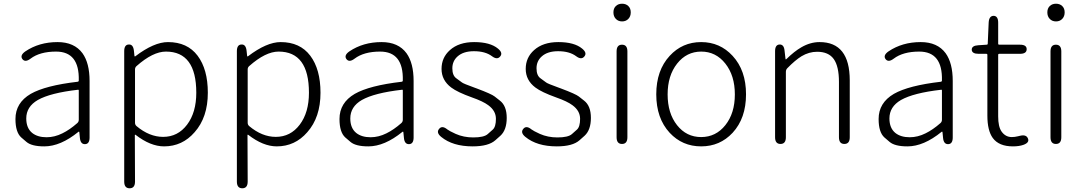

<svg xmlns="http://www.w3.org/2000/svg" viewBox="-20 -773 5818 1031"><path d="M218 13Q150 13 122 -11Q108 -23 94 -35Q63 -63 63 -134Q63 -221 145 -269Q224 -314 397 -334Q403 -335 403 -341Q407 -496 281 -496Q194 -496 144 -458Q115 -436 100 -456Q86 -476 116 -497Q190 -547 289 -547Q379 -547 423 -487Q461 -434 461 -338V-35Q461 0 437 1Q412 2 409 -33L406 -63Q405 -68 401 -65Q305 13 218 13ZM230 -36Q273 -36 315 -57Q354 -76 395 -112Q403 -119 403 -130V-287Q403 -292 398 -291Q250 -274 183 -236Q121 -200 121 -137Q121 -85 153 -59Q182 -36 230 -36Z M676 238Q647 238 647 202V-498Q647 -533 671 -534Q695 -536 699 -501L702 -473Q703 -468 707 -471Q807 -547 882 -547Q986 -547 1041 -474Q1096 -401 1096 -275Q1096 -143 1025 -63Q959 13 861 13Q788 13 708 -49Q704 -52 704 -47L705 202Q705 238 676 238ZM856 -38Q935 -38 984.5 -103.5Q1034 -169 1034 -275Q1034 -496 871 -496Q801 -496 713 -418Q705 -411 705 -400V-114Q705 -103 713 -96Q782 -38 856 -38Z M1281 238Q1252 238 1252 202V-498Q1252 -533 1276 -534Q1300 -536 1304 -501L1307 -473Q1308 -468 1312 -471Q1412 -547 1487 -547Q1591 -547 1646 -474Q1701 -401 1701 -275Q1701 -143 1630 -63Q1564 13 1466 13Q1393 13 1313 -49Q1309 -52 1309 -47L1310 202Q1310 238 1281 238ZM1461 -38Q1540 -38 1589.5 -103.5Q1639 -169 1639 -275Q1639 -496 1476 -496Q1406 -496 1318 -418Q1310 -411 1310 -400V-114Q1310 -103 1318 -96Q1387 -38 1461 -38Z M1958 13Q1890 13 1862 -11Q1848 -23 1834 -35Q1803 -63 1803 -134Q1803 -221 1885 -269Q1964 -314 2137 -334Q2143 -335 2143 -341Q2147 -496 2021 -496Q1934 -496 1884 -458Q1855 -436 1840 -456Q1826 -476 1856 -497Q1930 -547 2029 -547Q2119 -547 2163 -487Q2201 -434 2201 -338V-35Q2201 0 2177 1Q2152 2 2149 -33L2146 -63Q2145 -68 2141 -65Q2045 13 1958 13ZM1970 -36Q2013 -36 2055 -57Q2094 -76 2135 -112Q2143 -119 2143 -130V-287Q2143 -292 2138 -291Q1990 -274 1923 -236Q1861 -200 1861 -137Q1861 -85 1893 -59Q1922 -36 1970 -36Z M2518 13Q2411 13 2349 -38Q2321 -61 2338 -81Q2354 -101 2382 -78Q2392 -70 2427 -54Q2470 -35 2521 -35Q2579 -35 2599 -53Q2612 -65 2626 -77Q2643 -92 2643 -135Q2643 -178 2602 -208Q2574 -229 2514 -250Q2436 -278 2403 -303Q2351 -342 2351 -403Q2351 -464 2396 -504Q2444 -547 2526 -547Q2612 -547 2654 -512Q2682 -489 2666 -470Q2650 -450 2622 -471Q2586 -498 2525 -498Q2468 -498 2437 -470Q2409 -445 2409 -406Q2409 -367 2431 -352Q2446 -341 2461 -330Q2468 -324 2529 -302L2540 -298Q2620 -268 2636 -255Q2650 -244 2664 -233Q2701 -205 2701 -140Q2701 -75 2667 -44Q2654 -32 2640 -20Q2603 13 2518 13Z M2970 13Q2863 13 2801 -38Q2773 -61 2790 -81Q2806 -101 2834 -78Q2844 -70 2879 -54Q2922 -35 2973 -35Q3031 -35 3051 -53Q3064 -65 3078 -77Q3095 -92 3095 -135Q3095 -178 3054 -208Q3026 -229 2966 -250Q2888 -278 2855 -303Q2803 -342 2803 -403Q2803 -464 2848 -504Q2896 -547 2978 -547Q3064 -547 3106 -512Q3134 -489 3118 -470Q3102 -450 3074 -471Q3038 -498 2977 -498Q2920 -498 2889 -470Q2861 -445 2861 -406Q2861 -367 2883 -352Q2898 -341 2913 -330Q2920 -324 2981 -302L2992 -298Q3072 -268 3088 -255Q3102 -244 3116 -233Q3153 -205 3153 -140Q3153 -75 3119 -44Q3106 -32 3092 -20Q3055 13 2970 13Z M3320 0Q3291 0 3291 -36V-497Q3291 -533 3320 -533Q3349 -533 3349 -497V-36Q3349 0 3320 0ZM3320.5 -658Q3300 -658 3287 -671.5Q3274 -685 3274 -706.5Q3274 -728 3287 -740.5Q3300 -753 3320.5 -753Q3341 -753 3354 -740.5Q3367 -728 3367 -706.5Q3367 -685 3354 -671.5Q3341 -658 3320.5 -658Z M3576 -60Q3504 -138 3504 -266.5Q3504 -395 3576 -473Q3644 -547 3745 -547Q3846 -547 3914 -473Q3986 -395 3986 -266.5Q3986 -138 3914 -60Q3846 13 3745 13Q3644 13 3576 -60ZM3615.5 -101Q3666 -37 3745 -37Q3824 -37 3875 -101Q3926 -165 3926 -266Q3926 -367 3875 -431.5Q3824 -496 3745.5 -496Q3667 -496 3616 -431.5Q3565 -367 3565 -266Q3565 -165 3615.5 -101Z M4171 0Q4142 0 4142 -36V-498Q4142 -533 4166 -534Q4190 -535 4193 -500L4198 -457Q4198 -452 4202 -455Q4246 -498 4283 -519Q4331 -547 4381 -547Q4543 -547 4543 -341V-36Q4543 0 4514 0Q4485 0 4485 -36V-333Q4485 -417 4457 -456Q4429 -495 4368 -495Q4324 -495 4284 -471Q4250 -450 4208 -407Q4200 -399 4200 -387V-36Q4200 0 4171 0Z M4853 13Q4785 13 4757 -11Q4743 -23 4729 -35Q4698 -63 4698 -134Q4698 -221 4780 -269Q4859 -314 5032 -334Q5038 -335 5038 -341Q5042 -496 4916 -496Q4829 -496 4779 -458Q4750 -436 4735 -456Q4721 -476 4751 -497Q4825 -547 4924 -547Q5014 -547 5058 -487Q5096 -434 5096 -338V-35Q5096 0 5072 1Q5047 2 5044 -33L5041 -63Q5040 -68 5036 -65Q4940 13 4853 13ZM4865 -36Q4908 -36 4950 -57Q4989 -76 5030 -112Q5038 -119 5038 -130V-287Q5038 -292 5033 -291Q4885 -274 4818 -236Q4756 -200 4756 -137Q4756 -85 4788 -59Q4817 -36 4865 -36Z M5419 13Q5344 13 5311 -32Q5282 -72 5282 -152V-479Q5282 -484 5277 -484H5235Q5199 -484 5198 -506Q5198 -528 5233 -530L5278 -533Q5284 -533 5284 -539L5289 -652Q5291 -688 5316 -688Q5340 -687 5340 -651V-538Q5340 -533 5345 -533H5457Q5493 -533 5493 -509Q5493 -484 5457 -484H5345Q5340 -484 5340 -479V-148Q5340 -93 5358 -67Q5379 -37 5413 -37Q5429 -37 5445 -41L5458 -44Q5491 -52 5500 -29Q5509 -7 5475 5Q5452 13 5419 13Z M5650 0Q5621 0 5621 -36V-497Q5621 -533 5650 -533Q5679 -533 5679 -497V-36Q5679 0 5650 0ZM5650.5 -658Q5630 -658 5617 -671.5Q5604 -685 5604 -706.5Q5604 -728 5617 -740.5Q5630 -753 5650.5 -753Q5671 -753 5684 -740.5Q5697 -728 5697 -706.5Q5697 -685 5684 -671.5Q5671 -658 5650.5 -658Z"/></svg>

Font: Resource Han Rounded KR Light
Style: Regular
Weight: 300
Designer: Cyano Hao (round all glyphs); Ryoko NISHIZUKA 西塚涼子 (kana, bopomofo & ideographs); Paul D. Hunt (Latin, Greek & Cyrillic)
Foundry: Cyano Hao
Version: 0.990